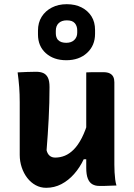

<svg xmlns="http://www.w3.org/2000/svg" viewBox="-20 -884 640 915"><path d="M152 -542Q173 -542 187 -535.5Q201 -529 208.5 -513.5Q216 -498 216 -469Q216 -432 215 -394.5Q214 -357 212 -318.5Q210 -280 207.5 -242.5Q205 -205 202 -168Q206 -151 216.5 -142Q227 -133 243 -133Q267 -133 289 -142Q311 -151 331.5 -171.5Q352 -192 370 -227Q388 -262 403 -315V-125H379Q360 -85 333 -54.5Q306 -24 272.5 -6.5Q239 11 200 11Q173 11 150 -1.5Q127 -14 110 -36Q93 -58 83.5 -86.5Q74 -115 74 -146Q74 -189 74 -230.5Q74 -272 74 -314Q74 -356 74 -397Q74 -436 71.5 -469Q69 -502 64 -539Q86 -540 107.5 -541Q129 -542 152 -542ZM472 -540Q492 -540 503.5 -534Q515 -528 520 -517.5Q525 -507 525 -492Q525 -423 525 -357.5Q525 -292 525 -227.5Q525 -163 525 -99Q525 -81 526 -63Q527 -45 529 -29Q531 -13 535 0Q520 0 506 1Q492 2 478.5 2Q465 2 452 2Q434 2 420 -6Q406 -14 398.5 -33Q391 -52 391 -84Q391 -161 391 -238.5Q391 -316 391 -391.5Q391 -467 391 -539Q406 -540 419 -540Q432 -540 445 -540Q458 -540 472 -540ZM298 -864Q339 -864 369 -848.5Q399 -833 416 -806Q433 -779 433 -741V-723Q433 -667 395 -632Q357 -597 296 -597Q236 -597 198.5 -630.5Q161 -664 161 -720V-738Q161 -776 178.5 -804Q196 -832 227 -848Q258 -864 298 -864ZM298 -787Q274 -787 260 -774Q246 -761 246 -737V-725Q246 -716 248.5 -708Q251 -700 256 -694Q264 -686 274 -683Q284 -680 296 -680Q320 -680 334 -693.5Q348 -707 348 -728V-740Q348 -750 345 -758.5Q342 -767 337 -773Q330 -781 320.5 -784Q311 -787 298 -787Z"/></svg>

Font: Rec Mono Semicasual
Style: Bold
Weight: 700
Version: Version 1.085; ttfautohint (v1.8.4.7-5d5b)